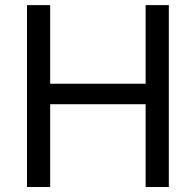

<svg xmlns="http://www.w3.org/2000/svg" viewBox="-20 -748 783 768"><path d="M87.9 0V-727.5H180.7V-413.1H562.5V-727.5H655.3V0H562.5V-331.1H180.7V0Z"/></svg>

Font: Adwaita Sans
Style: Regular
Weight: 400
Designer: Rasmus Andersson
Foundry: rsms
Version: Version 4.001;git-9221beed3